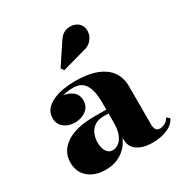

<svg xmlns="http://www.w3.org/2000/svg" viewBox="-171 -856 947 995"><g transform="rotate(-30 303.0 -358.0)"><path d="M457.5 10Q421.5 10 393.8 0Q366 -10 350.2 -29.8Q334.5 -49.5 334.5 -79.5V-304.5Q334.5 -340.5 327.2 -372.2Q320 -404 299.2 -423.8Q278.5 -443.5 238.5 -443.5Q219 -443.5 196 -439Q173 -434.5 152 -424.8Q131 -415 117.8 -398.8Q104.5 -382.5 104.5 -358.5H72Q72 -392.5 99 -414Q126 -435.5 162.5 -435.5Q200.5 -435.5 228.2 -416.2Q256 -397 256 -360.5Q256 -322.5 227.8 -302Q199.5 -281.5 162.5 -281.5Q123 -281.5 97 -302.5Q71 -323.5 71 -358.5Q71 -389 88.2 -409.8Q105.5 -430.5 133.8 -443.5Q162 -456.5 196.5 -462.2Q231 -468 265 -468Q344.5 -468 396 -447.8Q447.5 -427.5 472.2 -390.8Q497 -354 497 -304.5V-75Q497 -58 503.5 -46.2Q510 -34.5 528.5 -34.5Q540 -34.5 556.5 -42.5Q573 -50.5 582.5 -69L599.5 -54.5Q585.5 -23.5 547.2 -6.8Q509 10 457.5 10ZM178.5 10Q113.5 10 74.8 -23.2Q36 -56.5 36 -113.5Q36 -180.5 94.8 -219.8Q153.5 -259 260 -259H381V-236H305.5Q270.5 -236 249.5 -220.8Q228.5 -205.5 219.2 -182.2Q210 -159 210 -135Q210 -112 215.8 -95Q221.5 -78 232.8 -68.8Q244 -59.5 260 -59.5Q277.5 -59.5 294.8 -71.8Q312 -84 323.2 -111Q334.5 -138 334.5 -181.5H352Q352 -123 329.8 -80Q307.5 -37 268.5 -13.5Q229.5 10 178.5 10ZM248.5 -544.5 236 -562 317 -684Q335 -713.5 360.5 -721.5Q386 -729.5 409.2 -722.5Q432.5 -715.5 443.5 -699Q457 -679.5 454.2 -654.5Q451.5 -629.5 434 -609.2Q416.5 -589 385 -582.5Z"/></g></svg>

Font: Bodoni Moda 9pt ExtraBold
Style: Regular
Weight: 800
Designer: Owen Earl
Foundry: indestructible type
Version: Version 2.005